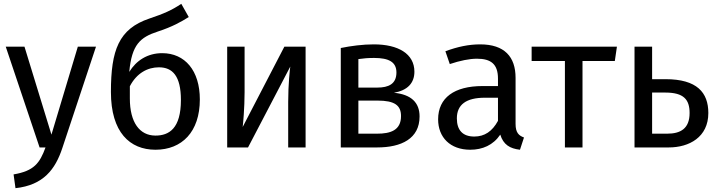

<svg xmlns="http://www.w3.org/2000/svg" viewBox="-20 -771 3759 1004"><path d="M10 -527 187 0H218C188 82 158 123 51 141L61 213C207 197 269 115 306 3L482 -527H387L249 -67L108 -527Z M793 12C931 12 1025 -81 1025 -251C1025 -402 947 -493 828 -493C751 -493 692 -454 656 -395C669 -538 713 -576 805 -606C882 -631 929 -658 967 -682L928 -751C877 -717 838 -700 761 -674C601 -620 560 -509 560 -290C560 -79 659 12 793 12ZM659 -256V-320C695 -389 752 -419 811 -419C882 -419 926 -374 926 -248C926 -99 864 -62 793 -62C710 -62 659 -131 659 -256Z M1277 0 1498 -423C1496 -411 1487 -331 1487 -238V0H1578V-527H1467L1249 -107C1251 -120 1259 -207 1259 -289V-527H1168V0Z M1952 0C2079 0 2174 -46 2174 -162C2174 -235 2130 -277 2040 -286C2110 -298 2147 -336 2147 -396C2147 -490 2062 -539 1935 -539C1877 -539 1816 -531 1762 -520V0ZM1854 -245H1954C2044 -245 2077 -220 2077 -164C2077 -89 2021 -72 1952 -72H1854ZM1854 -462C1881 -466 1905 -468 1936 -468C2013 -468 2053 -447 2053 -392C2053 -332 2012 -313 1953 -313H1854Z M2271 -147C2271 -53 2334 12 2439 12C2503 12 2559 -12 2596 -67C2612 -15 2646 6 2699 12L2720 -52C2693 -62 2676 -77 2676 -123V-364C2676 -474 2618 -539 2491 -539C2432 -539 2374 -527 2309 -503L2332 -436C2386 -454 2435 -464 2474 -464C2547 -464 2584 -436 2584 -360V-321H2503C2356 -321 2271 -260 2271 -147ZM2369 -152C2369 -224 2418 -260 2515 -260H2584V-139C2554 -84 2514 -57 2460 -57C2400 -57 2369 -90 2369 -152Z M2760 -452H2934V0H3026V-452H3195L3206 -527H2760Z M3298 0H3477C3584 0 3684 -54 3684 -180C3684 -287 3625 -357 3460 -357H3390V-527H3298ZM3390 -72V-287H3459C3556 -287 3586 -250 3586 -180C3586 -98 3538 -72 3469 -72Z"/></svg>

Font: FiraGO Unicode
Style: Regular
Weight: 400
Designer: bBox Type
Foundry: bBox Type GmbH
Version: Version 1.001;PS 001.001;hotconv 1.0.88;makeotf.lib2.5.64775